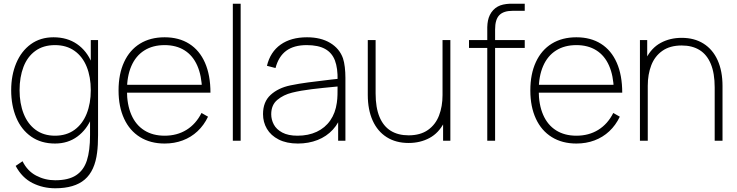

<svg xmlns="http://www.w3.org/2000/svg" viewBox="-20 -755 3956 1030"><path d="M276 255Q210.5 255 154.2 226.8Q98 198.5 64 135L101 110Q126.5 162 173.8 187Q221 212 276 212Q347.5 212 388.2 185.2Q429 158.5 446 106Q463 53.5 463 -30V-168H467V-540H506V-30Q506 25.5 501 63Q489 161.5 434.5 208.2Q380 255 276 255ZM275 15Q200.5 15 147.5 -22Q94.5 -59 67.2 -124Q40 -189 40 -271Q40 -351.5 67 -416Q94 -480.5 145.2 -517.8Q196.5 -555 267 -555Q340.5 -555 393 -518.8Q445.5 -482.5 472.2 -418.2Q499 -354 499 -271Q499 -189.5 472.5 -124.8Q446 -60 395.2 -22.5Q344.5 15 275 15ZM275 -27Q336.5 -27 379.8 -58.5Q423 -90 445 -145.2Q467 -200.5 467 -271Q467 -342.5 445 -397Q423 -451.5 379.8 -482.2Q336.5 -513 275 -513Q212.5 -513 169.8 -482Q127 -451 106 -396.2Q85 -341.5 85 -271Q85 -200.5 106.8 -145.2Q128.5 -90 171.2 -58.5Q214 -27 275 -27Z M863 15Q787 15 731.2 -19.5Q675.5 -54 645.8 -118.2Q616 -182.5 616 -270Q616 -358 645.8 -422.2Q675.5 -486.5 731 -520.8Q786.5 -555 863 -555Q940 -555 995.2 -520Q1050.5 -485 1079.8 -418.2Q1109 -351.5 1109 -258H1064V-272Q1062 -349.5 1038.2 -403.2Q1014.5 -457 970 -485Q925.5 -513 863 -513Q799.5 -513 754 -484.2Q708.5 -455.5 684.8 -401Q661 -346.5 661 -270Q661 -193.5 684.8 -139Q708.5 -84.5 754 -55.8Q799.5 -27 863 -27Q929.5 -27 980.2 -58.2Q1031 -89.5 1061 -149L1096 -129Q1074 -83 1039.5 -50.8Q1005 -18.5 960.2 -1.8Q915.5 15 863 15ZM643 -258V-300H1083V-258Z M1229 0V-735H1271V0Z M1578 15Q1517.5 15 1475.2 -6.5Q1433 -28 1412 -63.8Q1391 -99.5 1391 -143Q1391 -209 1432 -246.2Q1473 -283.5 1538 -297Q1584 -306.5 1632.2 -312.8Q1680.5 -319 1759.5 -328.5Q1773.5 -330 1785.2 -331.2Q1797 -332.5 1806 -334L1791 -324Q1792.5 -389 1776.8 -430.5Q1761 -472 1724 -492.5Q1687 -513 1625 -513Q1557 -513 1515.8 -482.8Q1474.5 -452.5 1458 -390L1412 -402Q1430 -476.5 1485.5 -515.8Q1541 -555 1627 -555Q1701 -555 1751.2 -524.8Q1801.5 -494.5 1820 -442Q1826.5 -422.5 1829.8 -394.5Q1833 -366.5 1833 -338V0H1794V-148L1814 -147Q1799.5 -96.5 1765.8 -59.8Q1732 -23 1683.8 -4Q1635.5 15 1578 15ZM1576 -27Q1634 -27 1679 -48Q1724 -69 1751.8 -109Q1779.5 -149 1787 -204Q1790 -225 1790.5 -247Q1791 -269 1791 -301.5V-310L1813 -293L1786 -290.5Q1710 -283.5 1652 -276.5Q1594 -269.5 1547 -258Q1500.5 -246.5 1467.8 -219.2Q1435 -192 1435 -142Q1435 -113.5 1448.8 -87.2Q1462.5 -61 1494.2 -44Q1526 -27 1576 -27Z M2172 12Q2104 12 2054.8 -19Q2005.5 -50 1979.2 -108.2Q1953 -166.5 1953 -246V-540H1995V-254Q1995 -178 2015.8 -128Q2036.5 -78 2076 -53.5Q2115.5 -29 2172 -29Q2235 -29 2275.8 -57.8Q2316.5 -86.5 2335.2 -135.2Q2354 -184 2354 -245L2393 -246Q2393 -157.5 2363.5 -99.5Q2334 -41.5 2284.2 -14.8Q2234.5 12 2172 12ZM2357 0V-110H2354V-540H2396V0Z M2594 -601V-609Q2594.5 -629 2597.8 -644.8Q2601 -660.5 2607.8 -674.5Q2614.5 -688.5 2626 -701Q2637 -712.5 2650.2 -719.8Q2663.5 -727 2679.2 -730.5Q2695 -734 2714.5 -735H2725H2795V-697H2730Q2681.5 -697 2658.8 -673.8Q2636 -650.5 2636 -597V0H2594ZM2496 -498V-540H2795V-498Z M3072 15Q2996 15 2940.2 -19.5Q2884.5 -54 2854.8 -118.2Q2825 -182.5 2825 -270Q2825 -358 2854.8 -422.2Q2884.5 -486.5 2940 -520.8Q2995.5 -555 3072 -555Q3149 -555 3204.2 -520Q3259.5 -485 3288.8 -418.2Q3318 -351.5 3318 -258H3273V-272Q3271 -349.5 3247.2 -403.2Q3223.5 -457 3179 -485Q3134.5 -513 3072 -513Q3008.5 -513 2963 -484.2Q2917.5 -455.5 2893.8 -401Q2870 -346.5 2870 -270Q2870 -193.5 2893.8 -139Q2917.5 -84.5 2963 -55.8Q3008.5 -27 3072 -27Q3138.5 -27 3189.2 -58.2Q3240 -89.5 3270 -149L3305 -129Q3283 -83 3248.5 -50.8Q3214 -18.5 3169.2 -1.8Q3124.5 15 3072 15ZM2852 -258V-300H3292V-258Z M3814 -286Q3814 -362 3793.2 -412Q3772.5 -462 3733 -486.5Q3693.5 -511 3637 -511Q3574 -511 3533.2 -482.2Q3492.5 -453.5 3473.8 -404.8Q3455 -356 3455 -295L3416 -294Q3416 -382.5 3445.5 -440.5Q3475 -498.5 3524.8 -525.2Q3574.5 -552 3637 -552Q3705 -552 3754.2 -521Q3803.5 -490 3829.8 -431.8Q3856 -373.5 3856 -294V0H3814ZM3413 0V-540H3452V-430H3455V0Z"/></svg>

Font: Manrope
Style: Regular
Weight: 400
Designer: Mikhail Sharanda
Foundry: Mikhail Sharanda
Version: Version 4.503